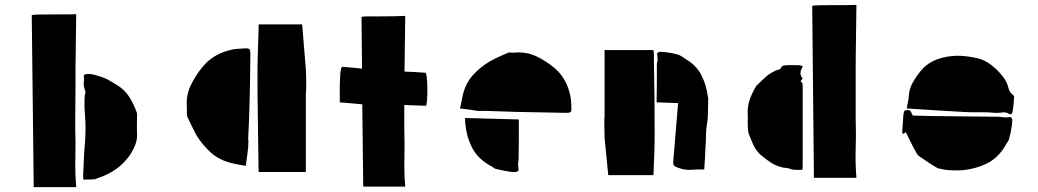

<svg xmlns="http://www.w3.org/2000/svg" viewBox="-20 -672 4251 786"><path d="M292 -614 289 -386Q289 -386 289 -365.5Q289 -345 289 -314Q289 -283 288.5 -249.5Q288 -216 288 -188Q288 -160 288 -148Q290 -87 288.5 -26Q287 35 292 94H118L110 -610Q116 -612 138.5 -612.5Q161 -613 190 -613Q219 -613 247 -613Q275 -613 292 -614ZM541 -198Q541 -181 540.5 -164Q540 -147 541 -130Q543 -103 534 -80Q525 -57 511 -36Q464 30 383 56Q379 57 374.5 59.5Q370 62 365 62Q354 63 343 63Q332 63 321 63Q321 55 320.5 48Q320 41 321 35Q322 17 322.5 -0.5Q323 -18 324 -36Q325 -53 326.5 -70.5Q328 -88 329 -105Q330 -120 330 -135.5Q330 -151 330 -167Q329 -184 328 -200Q327 -216 326 -232Q326 -249 326 -264.5Q326 -280 330 -295Q330 -298 329 -301Q328 -304 326 -307Q326 -311 324.5 -314.5Q323 -318 323 -322Q322 -331 323.5 -340Q325 -349 323 -358Q322 -367 334 -369Q347 -370 359 -367.5Q371 -365 383 -361Q405 -355 424 -344.5Q443 -334 462 -322Q492 -303 510 -274Q528 -245 540 -211Q541 -208 541 -204.5Q541 -201 541 -198Z M1217 -572Q1221 -526 1224.5 -480Q1228 -434 1232 -390Q1234 -350 1233.5 -319.5Q1233 -289 1232 -289V32H1039Q1038 20 1038 8Q1038 -4 1038 -14Q1037 -103 1035.5 -192.5Q1034 -282 1034 -371Q1034 -420 1036 -470Q1038 -520 1039 -572ZM746 -196Q745 -200 745 -203Q745 -206 745 -209V-231Q741 -281 760 -321Q779 -361 809 -398Q851 -449 918 -466Q934 -471 950.5 -472Q967 -473 983 -474Q998 -475 1001.5 -470Q1005 -465 1005 -451Q1004 -397 1003.5 -343Q1003 -289 1001 -234Q1000 -202 999 -170Q998 -138 996 -106Q995 -105 997 -98L996 -68Q994 -49 991.5 -31Q989 -13 986 7Q970 4 955 1.5Q940 -1 926 -5Q877 -17 843 -47.5Q809 -78 783 -120Q773 -139 764 -158Q755 -177 746 -196Z M1636 -379Q1658 -378 1679.5 -377Q1701 -376 1723 -374Q1727 -364 1728.5 -339Q1730 -314 1729.5 -286Q1729 -258 1725 -239Q1703 -240 1680.5 -240.5Q1658 -241 1635 -242V-146Q1637 -86 1635.5 -26.5Q1634 33 1639 92H1467L1463 -245Q1441 -247 1418 -249Q1395 -251 1371 -253V-324Q1372 -341 1372.5 -359Q1373 -377 1376 -389Q1379 -401 1385 -398Q1404 -397 1423.5 -395Q1443 -393 1462 -391L1460 -603Q1466 -605 1488 -605Q1510 -605 1539 -605Q1568 -605 1595.5 -605.5Q1623 -606 1639 -607L1636 -382Z M1963 -218H1935Q1918 -221 1900.5 -223.5Q1883 -226 1863 -228Q1867 -243 1869.5 -257.5Q1872 -272 1875 -285Q1887 -332 1915.5 -364Q1944 -396 1984 -420Q2002 -430 2020 -438.5Q2038 -447 2057 -455Q2060 -457 2068 -457Q2073 -457 2078.5 -456.5Q2084 -456 2089 -457Q2136 -460 2174.5 -442Q2213 -424 2247 -396Q2295 -357 2312 -292Q2316 -278 2317.5 -262Q2319 -246 2319 -231Q2320 -217 2316 -213.5Q2312 -210 2298 -210Q2246 -211 2195 -212Q2144 -213 2092 -214Q2062 -215 2031.5 -216Q2001 -217 1971 -218Q1970 -219 1968 -218.5Q1966 -218 1963 -218ZM1983 4Q1934 -25 1912 -68.5Q1890 -112 1885 -164Q1884 -170 1884 -176.5Q1884 -183 1884 -189L2104 -183Q2104 -142 2104 -100.5Q2104 -59 2103 -18Q2103 -14 2102 -10.5Q2101 -7 2101 -3Q2101 3 2101.5 9.5Q2102 16 2103 26Q2102 27 2098.5 29.5Q2095 32 2091 32Q2081 33 2070.5 31.5Q2060 30 2050 28Q2040 26 2030.5 24Q2021 22 2012 20Q2006 19 2001 15Q1997 12 1992.5 9Q1988 6 1983 4Z M2455 -194V-467H2655Q2657 -457 2657 -447Q2657 -437 2657 -428Q2660 -277 2660 -124Q2660 -83 2658.5 -40.5Q2657 2 2655 45H2470Q2466 7 2462.5 -32Q2459 -71 2455 -108Q2454 -143 2454 -168.5Q2454 -194 2455 -194ZM2878 -275H2879V-247Q2878 -225 2878 -204.5Q2878 -184 2874 -163Q2870 -140 2870 -116Q2870 -92 2868 -68Q2867 -47 2866 -24.5Q2865 -2 2863 22Q2835 21 2809 23Q2783 25 2757 15Q2744 11 2739.5 6Q2735 1 2736 -11Q2741 -70 2746 -130Q2751 -190 2756 -250L2668 -253Q2669 -292 2669 -331.5Q2669 -371 2669 -411Q2670 -415 2671 -418.5Q2672 -422 2672 -426Q2672 -431 2671.5 -437.5Q2671 -444 2670 -454Q2671 -454 2674 -457Q2677 -460 2681 -460Q2692 -460 2701.5 -459Q2711 -458 2721 -456Q2730 -455 2739 -452.5Q2748 -450 2757 -448Q2761 -447 2767 -443Q2776 -439 2784 -432Q2830 -406 2851 -365Q2872 -324 2878 -275Z M3486 -652 3483 -424V-186Q3485 -125 3483 -64Q3481 -3 3486 56H3312L3305 -648Q3311 -650 3333 -650.5Q3355 -651 3384.5 -651Q3414 -651 3441.5 -651Q3469 -651 3486 -652ZM3041 -174Q3041 -181 3041.5 -188Q3042 -195 3041 -202Q3039 -234 3048.5 -262Q3058 -290 3074 -317Q3077 -322 3081.5 -326Q3086 -330 3090 -334Q3098 -341 3106 -349Q3114 -357 3123 -364Q3129 -369 3136.5 -373Q3144 -377 3151 -381Q3159 -385 3167.5 -387Q3176 -389 3180 -399Q3182 -402 3188 -403.5Q3194 -405 3198 -405Q3226 -406 3253 -405Q3257 -405 3267 -400Q3258 -387 3257 -375Q3256 -363 3266 -350Q3264 -348 3261.5 -345Q3259 -342 3257 -339Q3263 -336 3264.5 -331.5Q3266 -327 3266 -320V10Q3266 12 3265.5 15Q3265 18 3265 23Q3253 23 3241 23.5Q3229 24 3217 20Q3210 17 3202 16Q3194 15 3186 14Q3158 8 3136.5 -6Q3115 -20 3095 -37Q3075 -55 3064.5 -78Q3054 -101 3045 -125Q3042 -137 3041.5 -149.5Q3041 -162 3041 -174Z M4131 -267Q4130 -255 4129 -242.5Q4128 -230 4126 -218Q4125 -211 4122 -206.5Q4119 -202 4111 -206Q4097 -214 4082.5 -211.5Q4068 -209 4054 -210Q4025 -213 3995.5 -212.5Q3966 -212 3937 -213Q3877 -216 3816.5 -220Q3756 -224 3692 -228Q3694 -241 3696.5 -252.5Q3699 -264 3700 -274Q3701 -307 3716.5 -334Q3732 -361 3752 -385Q3769 -405 3792.5 -418Q3816 -431 3843 -437Q3878 -445 3911.5 -443.5Q3945 -442 3979 -434Q4002 -429 4021 -417.5Q4040 -406 4056 -391Q4073 -375 4087.5 -356Q4102 -337 4108 -313Q4110 -306 4113.5 -298.5Q4117 -291 4124 -286Q4128 -283 4130.5 -278.5Q4133 -274 4131 -267ZM3688 -131Q3687 -130 3684 -128Q3681 -126 3676 -123Q3675 -128 3674 -131.5Q3673 -135 3674 -139Q3675 -154 3676 -169Q3677 -184 3678 -200Q3679 -208 3680.5 -214Q3682 -220 3692 -221Q3702 -223 3706.5 -218Q3711 -213 3713 -205Q3714 -204 3714.5 -203Q3715 -202 3717 -199Q3734 -198 3752.5 -198Q3771 -198 3790 -197Q3861 -196 3931 -195.5Q4001 -195 4071 -194Q4075 -194 4079 -193Q4083 -192 4087 -192Q4093 -191 4100 -191.5Q4107 -192 4117 -193Q4118 -192 4121 -189Q4124 -186 4124 -181Q4124 -162 4119 -140Q4118 -130 4115 -120.5Q4112 -111 4110 -101Q4109 -97 4105 -91Q4102 -87 4099 -82.5Q4096 -78 4094 -73Q4064 -24 4018.5 -2Q3973 20 3919 25Q3895 26 3871.5 25Q3848 24 3825 18Q3819 18 3816 15Q3797 4 3778 -8.5Q3759 -21 3741 -34Q3736 -38 3732 -45Q3728 -52 3725 -58Q3715 -76 3706.5 -94Q3698 -112 3688 -131Z"/></svg>

Font: Palette Mosaic
Style: Regular
Weight: 400
Designer: Shibuyafont
Version: Version 1.001